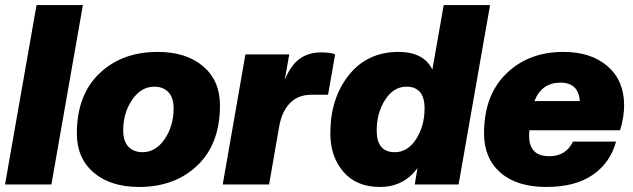

<svg xmlns="http://www.w3.org/2000/svg" viewBox="-25 -732 2513 762"><path d="M179 0H-5L120 -712H304Z M541 -128Q593 -128 628.5 -180Q664 -232 664 -302Q664 -344 643.5 -366Q623 -388 587 -388Q535 -388 499.5 -336Q464 -284 464 -214Q464 -172 484.5 -150Q505 -128 541 -128ZM527 10Q414 10 347 -47Q280 -104 280 -202Q280 -355 369.5 -440.5Q459 -526 601 -526Q714 -526 781 -469Q848 -412 848 -314Q848 -161 758.5 -75.5Q669 10 527 10Z M1043 0H859L949 -516H1123L1105 -415Q1129 -473 1164 -498.5Q1199 -524 1249 -524Q1291 -524 1305 -516L1277 -356H1211Q1159 -356 1126.5 -323.5Q1094 -291 1083 -230Z M1286 -202Q1286 -342 1359.5 -434Q1433 -526 1557 -526Q1656 -526 1691 -456L1736 -712H1920L1795 0H1621L1632 -65Q1577 10 1483 10Q1389 10 1337.5 -50.5Q1286 -111 1286 -202ZM1542 -128Q1593 -128 1626.5 -180Q1660 -232 1660 -302Q1660 -388 1588 -388Q1537 -388 1503.5 -336Q1470 -284 1470 -214Q1470 -128 1542 -128Z M2143 10Q2026 10 1961 -47Q1896 -104 1896 -202Q1896 -354 1984.5 -440Q2073 -526 2211 -526Q2321 -526 2386.5 -469Q2452 -412 2452 -314Q2452 -268 2436 -215H2076Q2075 -207 2075 -193Q2075 -112 2155 -112Q2221 -112 2249 -170H2420Q2397 -86 2327.5 -38Q2258 10 2143 10ZM2199 -404Q2125 -404 2096 -331H2276Q2271 -404 2199 -404Z"/></svg>

Font: Creato Display Black
Style: Italic
Weight: 900
Italic angle: -10°
Version: Version 1.000